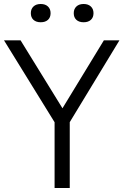

<svg xmlns="http://www.w3.org/2000/svg" viewBox="-36 -942 618 962"><path d="M237.5 0V-329.5L-16 -740H67L277 -399.5L484.5 -740H562.5L313.5 -330V0ZM383 -830.5Q360 -830.5 346.8 -842.5Q333.5 -854.5 333.5 -876Q333.5 -897 346.8 -909.5Q360 -922 383 -922Q406 -922 419.2 -909.5Q432.5 -897 432.5 -876Q432.5 -854.5 419.2 -842.5Q406 -830.5 383 -830.5ZM168 -830.5Q145 -830.5 131.8 -842.5Q118.5 -854.5 118.5 -876Q118.5 -897 131.8 -909.5Q145 -922 168 -922Q191 -922 204.2 -909.5Q217.5 -897 217.5 -876Q217.5 -854.5 204.2 -842.5Q191 -830.5 168 -830.5Z"/></svg>

Font: Encode Sans Semi Condensed
Style: Regular
Weight: 400
Width: 4
Designer: Multiple Designers
Foundry: Impallari Type
Version: Version 3.000; ttfautohint (v1.8.3) -l 8 -r 50 -G 200 -x 14 